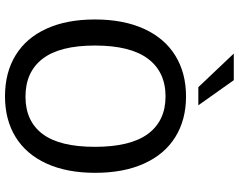

<svg xmlns="http://www.w3.org/2000/svg" viewBox="-116 -854 979 788"><g transform="rotate(90 374.0 -459.5)"><path d="M59.4 -358.8Q59.4 -476.1 97.8 -560.4Q136.2 -644.8 207.5 -688.9Q278.7 -733 375.4 -733Q471.2 -733 542 -689Q612.7 -645.1 650.7 -561Q688.8 -477 688.8 -360Q688.8 -244 650.8 -160.7Q612.9 -77.4 542.2 -33.7Q471.5 10 374.8 10Q277.3 10 206.3 -33.5Q135.4 -76.9 97.4 -159.9Q59.4 -242.9 59.4 -358.8ZM582.1 -358.9Q582.1 -505.4 528.6 -577.2Q475 -648.9 375.4 -648.9Q274.9 -648.9 220.7 -576.9Q166.4 -504.9 166.4 -358.9Q166.4 -214.8 220.7 -144.4Q274.9 -74.1 376 -74.1Q476.4 -74.1 529.3 -144.1Q582.1 -214.1 582.1 -358.9ZM199.3 -929 337.2 -783.5H411.6L308.6 -929Z"/></g></svg>

Font: Public Sans VF
Style: Regular
Weight: 400
Designer: Pablo Impallari, Rodrigo Fuenzalida (Modified by Dan O. Williams and USWDS)
Version: Version 1.003